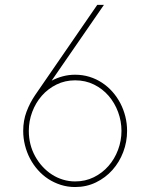

<svg xmlns="http://www.w3.org/2000/svg" viewBox="-20 -747 608 777"><path d="M122.2 -362.2 373.6 -727.3H400.6L188.9 -420.5Q210.2 -431.8 234.2 -438.2Q258.2 -444.6 284.1 -444.6Q314.6 -444.6 342.2 -436.1Q369.7 -427.6 393.1 -412.1Q416.5 -396.7 435.2 -375.5Q453.8 -354.4 467 -329.2Q480.1 -304 487.2 -275.6Q494.3 -247.2 494.3 -217.3Q494.3 -172.9 478.7 -131.7Q463.1 -90.6 435 -59.1Q407 -27.7 368.4 -8.9Q329.9 9.9 284.1 9.9Q253.6 9.9 226.2 1.2Q198.9 -7.5 175.4 -22.7Q152 -38 133.2 -59.3Q114.3 -80.6 101.2 -105.8Q88.1 -131 81 -159.4Q73.9 -187.9 73.9 -217.3Q73.9 -259.2 87.4 -295.1Q100.9 -331 122.2 -362.2ZM96.6 -217.3Q96.6 -161.2 122.2 -114.7Q134.9 -91.6 152.2 -72.8Q169.4 -54 190.2 -40.7Q210.9 -27.3 234.7 -20.1Q258.5 -12.8 284.1 -12.8Q325.3 -12.8 359.7 -29.8Q394.2 -46.9 419 -75.3Q443.9 -103.7 457.7 -140.6Q471.6 -177.6 471.6 -217.3Q471.6 -256.7 457.9 -293.7Q444.2 -330.6 419.6 -359.2Q394.9 -387.8 360.4 -404.8Q326 -421.9 284.1 -421.9Q242.9 -421.9 208.5 -404.8Q174 -387.8 149.1 -359.4Q124.3 -331 110.4 -294Q96.6 -257.1 96.6 -217.3Z"/></svg>

Font: Inter P Thin
Style: Regular
Weight: 100
Designer: Rasmus Andersson
Foundry: rsms
Version: Version 3.018;git-588b23468